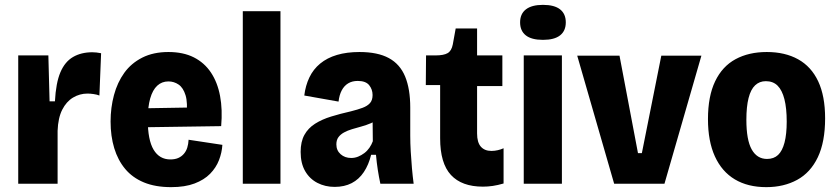

<svg xmlns="http://www.w3.org/2000/svg" viewBox="-20 -756 3445 790"><path d="M55 0V-266V-528H179L184 -339H206Q210 -415 228.5 -458.5Q247 -502 280.5 -521.5Q314 -541 360 -541Q368 -541 377 -540Q386 -539 396 -537L389 -363Q379 -367 365 -369Q351 -371 340 -371Q308 -371 280.5 -354.5Q253 -338 236 -304.5Q219 -271 217 -218V0Z M684 14Q619 14 572 -5.5Q525 -25 495 -61Q465 -97 450 -146.5Q435 -196 435 -256Q435 -313 449 -365Q463 -417 491.5 -456.5Q520 -496 565.5 -519Q611 -542 673 -542Q734 -542 777.5 -520Q821 -498 848 -457.5Q875 -417 885.5 -361Q896 -305 890 -237L547 -232V-310L784 -314L747 -279Q753 -333 743.5 -364Q734 -395 715 -408Q696 -421 673 -421Q646 -421 627 -403.5Q608 -386 598 -351Q588 -316 588 -264Q588 -180 612 -140Q636 -100 681 -100Q700 -100 713.5 -106Q727 -112 736.5 -123Q746 -134 750.5 -148.5Q755 -163 756 -181L895 -160Q893 -128 881 -97Q869 -66 844.5 -41Q820 -16 780.5 -1Q741 14 684 14Z M979 0V-710H1134V0Z M1357 13Q1318 13 1286 -3.5Q1254 -20 1235.5 -52Q1217 -84 1217 -131Q1217 -173 1232.5 -201Q1248 -229 1276.5 -247Q1305 -265 1342.5 -276.5Q1380 -288 1424 -298Q1452 -305 1472 -312.5Q1492 -320 1502.5 -332Q1513 -344 1513 -365Q1513 -388 1499 -405.5Q1485 -423 1452 -423Q1429 -423 1412.5 -413Q1396 -403 1386 -384Q1376 -365 1373 -338L1232 -363Q1237 -404 1253 -437.5Q1269 -471 1297.5 -494.5Q1326 -518 1366.5 -530Q1407 -542 1459 -542Q1534 -542 1580 -517Q1626 -492 1647 -441Q1668 -390 1668 -313V-198Q1668 -167 1670 -132.5Q1672 -98 1675 -64Q1678 -30 1682 0H1545Q1539 -28 1534.5 -57Q1530 -86 1527 -119H1507Q1497 -78 1477 -48Q1457 -18 1427 -2.5Q1397 13 1357 13ZM1425 -106Q1440 -106 1453.5 -111.5Q1467 -117 1479 -126Q1491 -135 1500 -148Q1509 -161 1514 -175L1513 -276L1541 -268Q1525 -257 1506 -249Q1487 -241 1467 -235.5Q1447 -230 1428.5 -224.5Q1410 -219 1395.5 -211Q1381 -203 1372.5 -191.5Q1364 -180 1364 -162Q1364 -137 1381.5 -121.5Q1399 -106 1425 -106Z M1967 12Q1880 12 1835.5 -36Q1791 -84 1791 -187V-406H1732L1733 -528H1772Q1806 -528 1822 -537.5Q1838 -547 1843 -573L1855 -639H1943V-528H2047V-402H1943V-207Q1943 -170 1958.5 -152.5Q1974 -135 2002 -135Q2015 -135 2028 -138Q2041 -141 2052 -146V-1Q2028 6 2007.5 9Q1987 12 1967 12Z M2135 0V-528H2292V0ZM2214 -592Q2167 -592 2143.5 -610.5Q2120 -629 2120 -664Q2120 -699 2144 -717.5Q2168 -736 2214 -736Q2261 -736 2284.5 -717.5Q2308 -699 2308 -664Q2308 -629 2284.5 -610.5Q2261 -592 2214 -592Z M2507 0 2355 -527H2529L2605 -126H2621L2701 -527H2866L2714 0Z M3133 14Q3057 14 3003.5 -18Q2950 -50 2921.5 -112.5Q2893 -175 2893 -266Q2893 -360 2922.5 -421.5Q2952 -483 3006.5 -512.5Q3061 -542 3135 -542Q3210 -542 3264 -512Q3318 -482 3346.5 -421.5Q3375 -361 3375 -269Q3375 -172 3345 -109Q3315 -46 3260 -16Q3205 14 3133 14ZM3136 -102Q3164 -102 3181.5 -118.5Q3199 -135 3208 -169.5Q3217 -204 3217 -256Q3217 -311 3207.5 -348Q3198 -385 3179.5 -403.5Q3161 -422 3131 -422Q3105 -422 3087 -405Q3069 -388 3060 -352.5Q3051 -317 3051 -263Q3051 -180 3073 -141Q3095 -102 3136 -102Z"/></svg>

Font: Bricolage Grotesque 96pt ExtraBold SemiCondensed ExtraBold
Style: Regular
Weight: 800
Width: 4
Version: Version 1.001;gftools[0.9.33.dev8+g029e19f]